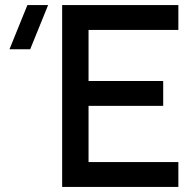

<svg xmlns="http://www.w3.org/2000/svg" viewBox="-20 -740 776 760"><path d="M686 0V-98.5H330.5V-321H626V-419.5H330.5V-621.5H686V-720H226V0ZM17.5 -545H99.5L170.5 -720H88.5Z"/></svg>

Font: Manrope SemiBold
Style: Regular
Weight: 600
Designer: Mikhail Sharanda
Foundry: Mikhail Sharanda
Version: Version 4.505